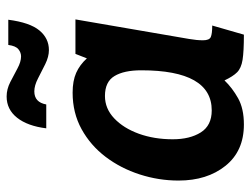

<svg xmlns="http://www.w3.org/2000/svg" viewBox="-108 -638 756 579"><g transform="rotate(-90 269.5 -348.0)"><path d="M184 10Q104 10 59.5 -45.5Q15 -101 15 -187Q15 -247 33.5 -304.2Q52 -361.5 86.5 -407Q121 -452.5 170 -479.5Q219 -506.5 280 -506.5Q315.5 -506.5 339.8 -495.8Q364 -485 383.5 -463.5L397 -498H501L442 -155Q438 -132 438 -113.5Q438 -94 448 -89.8Q458 -85.5 482.5 -85.5L455 10Q404.5 10 379.2 6Q354 2 341.5 -10.5Q329 -23 317 -48.5Q294.5 -25 263.2 -7.5Q232 10 184 10ZM226.5 -87Q347.5 -87 347.5 -299.5Q347.5 -351.5 330.2 -380.2Q313 -409 270 -409Q232 -409 202.5 -381Q173 -353 156.2 -306.8Q139.5 -260.5 139.5 -204.5Q139.5 -153 160.2 -120Q181 -87 226.5 -87ZM408.5 -578Q388.5 -578 366.2 -589Q344 -600 322.8 -611Q301.5 -622 284 -622Q251 -622 244.5 -586H172.5Q179.5 -642.5 204.5 -674Q229.5 -705.5 268.5 -705.5Q290.5 -705.5 312 -694.5Q333.5 -683.5 353.2 -672.8Q373 -662 389.5 -662Q401 -662 411 -670Q421 -678 424 -700.5H500Q491.5 -635.5 467.8 -606.8Q444 -578 408.5 -578Z"/></g></svg>

Font: Cabin Condensed
Style: Bold Italic
Weight: 700
Width: 3
Italic angle: -10°
Designer: Pablo Impallari
Foundry: Pablo Impallari. http://www.impallari.com Igino Marini. http://www.ikern.com
Version: Version 3.001; ttfautohint (v1.8.3)